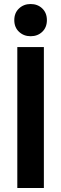

<svg xmlns="http://www.w3.org/2000/svg" viewBox="-20 -934 304 954"><path d="M198 0H66V-700H198ZM132 -754Q98 -754 74.5 -776Q51 -798 51 -834Q51 -870 74.5 -892Q98 -914 132 -914Q167 -914 190 -892Q213 -870 213 -834Q213 -798 190 -776Q167 -754 132 -754Z"/></svg>

Font: Space Grotesk Variable Light
Style: Regular
Weight: 300
Designer: Florian Karsten
Foundry: Florian Karsten
Version: Version 2.000